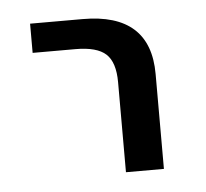

<svg xmlns="http://www.w3.org/2000/svg" viewBox="-35 -556 422 393"><g transform="rotate(-5 176.0 -360.0)"><path d="M40 -460V-520H148Q287 -520 287 -395V-200H209V-385Q209 -426 190.5 -443Q172 -460 128 -460Z"/></g></svg>

Font: M PLUS 1p
Style: Regular
Weight: 400
Version: Version 1.062